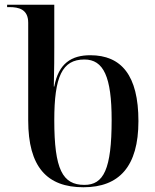

<svg xmlns="http://www.w3.org/2000/svg" viewBox="-20 -780 656 810"><path d="M332 10C483 10 564 -78 564 -269C564 -462 492 -547 361 -547C282 -547 227 -513 209 -415H207C209 -492 209 -547 209 -580V-760H10V-750H20C59 -750 99 -741 99 -684V-272C99 -76 178 10 332 10ZM336 0C244 0 209 -65 209 -273C209 -456 242 -529 336 -529C417 -529 451 -456 451 -274C451 -65 417 0 336 0Z"/></svg>

Font: Noto Serif Display Medium
Style: Regular
Weight: 500
Designer: Monotype Design Team
Foundry: Monotype Imaging Inc.
Version: Version 2.009